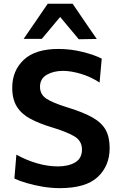

<svg xmlns="http://www.w3.org/2000/svg" viewBox="-20 -987 636 1020"><path d="M297.5 12.5Q253 12.5 206.8 4.8Q160.5 -3 120.8 -14.8Q81 -26.5 56.5 -38.5L67 -165.5Q118.5 -136.5 175.8 -119.8Q233 -103 287.5 -103Q344 -103 379.8 -124.5Q415.5 -146 415.5 -193Q415.5 -240 372.5 -264.2Q329.5 -288.5 254 -311Q188 -331 141.2 -356Q94.5 -381 69.8 -420.2Q45 -459.5 45 -521Q45 -611.5 106.2 -669.2Q167.5 -727 290.5 -727Q356 -727 419.5 -711Q483 -695 520.5 -675.5L509 -548.5Q462.5 -579 409.8 -594.8Q357 -610.5 315 -610.5Q264.5 -610.5 228.5 -589.8Q192.5 -569 192.5 -526Q192.5 -485 227 -462.5Q261.5 -440 336.5 -417Q422 -391 471.2 -363Q520.5 -335 541.5 -296.8Q562.5 -258.5 562.5 -200.5Q562.5 -106 499.2 -46.8Q436 12.5 297.5 12.5ZM398.5 -778.5Q374 -808 349.2 -837.5Q324.5 -867 299.5 -897Q275 -867.5 250.8 -838.5Q226.5 -809.5 202 -780.5H105.5Q137.5 -826.5 169.2 -873Q201 -919.5 233.5 -967H366Q398 -919.5 430 -872.8Q462 -826 494 -780Z"/></svg>

Font: Commissioner SemiBold
Style: Regular
Weight: 600
Designer: Kostas Bartsokas
Foundry: Kostas Bartsokas
Version: Version 1.000; ttfautohint (v1.8.3)